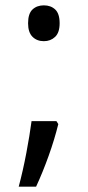

<svg xmlns="http://www.w3.org/2000/svg" viewBox="-20 -569 328 718"><path d="M144 -415Q118 -415 101.5 -431.5Q85 -448 85 -482Q85 -518 101.5 -533.5Q118 -549 144 -549Q170 -549 186.5 -533.5Q203 -518 203 -482Q203 -447 186 -431Q169 -415 144 -415ZM191 -116 198 -105Q184 -48 162 13.5Q140 75 115 129H50Q66 69 78.5 3Q91 -63 98 -116Z"/></svg>

Font: Noto Sans Gurmukhi UI SemiCondensed
Style: Regular
Weight: 400
Width: 4
Designer: Jelle Bosma - Monotype Design Team
Foundry: Monotype Imaging Inc.
Version: Version 2.004; ttfautohint (v1.8.4.7-5d5b)